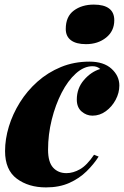

<svg xmlns="http://www.w3.org/2000/svg" viewBox="-20 -801 539 835"><path d="M382 -513Q345 -513 310 -481.5Q275 -450 248 -397.5Q221 -345 205 -280.5Q189 -216 189 -150Q189 -96 211 -72Q233 -48 269 -48Q298 -48 328 -65Q358 -82 389 -128L409 -120Q388 -87 356.5 -56Q325 -25 281.5 -5.5Q238 14 180 14Q104 14 53 -24Q2 -62 2 -144Q2 -196 18.5 -250.5Q35 -305 66.5 -355.5Q98 -406 143 -446Q188 -486 245 -509.5Q302 -533 369 -533Q431 -533 465 -502Q499 -471 499 -429Q499 -397 483 -367Q467 -337 440.5 -317.5Q414 -298 382 -298Q356 -298 335 -316Q314 -334 314 -368Q314 -417 345 -453Q376 -489 416 -501Q409 -507 401 -510Q393 -513 382 -513ZM266 -675Q266 -729 301 -755Q336 -781 388 -781Q432 -781 454.5 -764Q477 -747 477 -713Q477 -666 441.5 -637.5Q406 -609 354 -609Q311 -609 288.5 -626Q266 -643 266 -675Z"/></svg>

Font: Playfair Display Black
Style: Italic
Weight: 900
Italic angle: -14°
Designer: Claus Eggers Sørensen
Foundry: Claus Eggers Sørensen
Version: Version 1.203